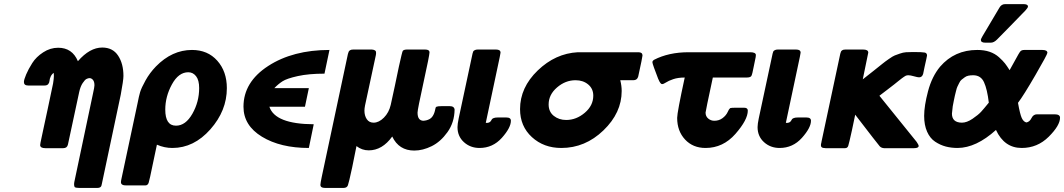

<svg xmlns="http://www.w3.org/2000/svg" viewBox="-20 -714 5215 941"><path d="M97.2 -312Q97.2 -323.2 108.2 -349.1Q119.1 -375 138.2 -405Q157.2 -435.1 191.7 -457.5Q226.1 -480 265.1 -480Q334 -480 361.8 -414.1Q419.9 -481 481 -481Q532.7 -481 558.8 -441.4Q585 -401.9 585 -341.8Q585 -320.8 571.8 -250L479 188Q478 193.8 476.6 197.5Q475.1 201.2 470.5 204.1Q465.8 207 458 207H367.2Q352.1 207 346.2 203.1Q341.3 194.3 344.2 178.2L436 -256.8Q442.9 -287.6 442.9 -295.9Q442.9 -314 435.5 -322.5Q428.2 -331.1 418.9 -331.1Q412.1 -331.1 404.1 -327.1Q396 -323.2 385 -306.6Q374 -290 368.2 -263.2L313 -5.9Q309.1 12.2 290 12.2H202.1Q177.2 12.2 176.8 -2.9Q176.8 -6.8 178.5 -14.9Q180.2 -22.9 184.6 -43.9Q189 -64.9 195.1 -93Q201.2 -121.1 213.6 -179Q226.1 -236.8 240.2 -305.2Q244.1 -330.1 244.1 -341.8Q244.1 -344.7 243.7 -349.9Q243.2 -355 243.2 -356.9Q233.4 -350.1 228.3 -338.6Q223.1 -327.1 222.7 -318.1Q222.2 -309.1 216.6 -302Q210.9 -294.9 198.2 -294.9H118.2Q97.2 -294.9 97.2 -312Z M572.8 179.2Q572.8 173.3 574.7 165L654.8 -210.9Q660.6 -241.7 666.7 -262.5Q672.9 -283.2 693.4 -320.1Q713.9 -356.9 744.1 -388.2Q823.2 -469.2 920.9 -469.2Q998 -469.2 1044.9 -416.5Q1091.8 -363.8 1091.8 -282.2Q1091.8 -171.4 1011 -80.1Q930.2 11.2 824.7 11.2Q785.6 11.2 749 -4.9Q741.2 34.2 729 89.8Q712.9 168.9 708.5 181.9Q704.1 194.8 691.9 194.8Q689 194.8 688 194.8H600.1Q572.8 195.3 572.8 179.2ZM790 -176.8Q790 -97.7 842.8 -98.1Q889.6 -98.1 922.9 -156.5Q956.1 -214.8 956.1 -282.2Q956.1 -321.3 940.9 -340.6Q925.8 -359.9 902.8 -359.9Q855 -359.9 822.5 -300.3Q790 -240.7 790 -176.8Z M1173.3 -190.9Q1173.3 -312 1294.4 -390.6Q1415.5 -469.2 1594.7 -469.2L1570.3 -353Q1493.2 -353 1439.2 -341.1Q1385.3 -329.1 1364.3 -315.4Q1343.3 -301.8 1324.7 -282.2H1493.7L1474.6 -190.9H1300.3Q1328.1 -106 1517.6 -105L1493.7 11.2Q1354.5 11.2 1263.9 -43.9Q1173.3 -99.1 1173.3 -190.9Z M1550.3 191.9Q1550.3 184.1 1557.1 151.9L1685.1 -449.2Q1687 -457 1689 -460.9Q1690.9 -464.8 1696 -468Q1701.2 -471.2 1710.9 -471.2H1802.2Q1810.1 -471.2 1818.4 -466.8L1822.3 -461.9Q1824.2 -455.1 1822.3 -444.8L1769 -196.8Q1766.1 -181.6 1766.1 -171.9Q1766.1 -147 1777.6 -129.9Q1789.1 -112.8 1811 -112.8Q1836.9 -112.8 1861.6 -137.5Q1886.2 -162.1 1895 -200.2Q1915 -290 1935.1 -388.2Q1951.2 -461.4 1954.1 -464.8Q1959 -470.7 1973.1 -471.2H2064Q2085 -471.2 2085 -457Q2085 -443.8 2055.7 -310.3Q2026.4 -176.8 2026.4 -162.1Q2026.4 -122.1 2056.2 -122.1Q2060.1 -122.1 2068.4 -124Q2088.4 -128.9 2097.7 -140.9Q2106.9 -152.8 2111.1 -169.4Q2115.2 -186 2115.2 -187L2119.1 -190.9Q2126 -193.8 2145 -193.8H2184.1Q2206.1 -193.8 2208 -176.8Q2207 -113.8 2173.1 -66.4Q2139.2 -19 2095.7 2.4Q2052.2 23.9 2010.3 23.9Q1935.1 23.9 1902.3 -44.9Q1853.5 22.9 1787.1 22.9Q1753.9 22.9 1727.1 2Q1718.3 44.9 1706.1 106Q1689.9 181.2 1685.1 194.1Q1680.2 207 1664.1 207H1572.3Q1550.3 207 1550.3 191.9Z M2222.2 -90.8Q2222.2 -106 2228 -133.8L2295.9 -451.2Q2297.9 -459 2299.3 -461.9Q2300.8 -464.8 2306.4 -468Q2312 -471.2 2320.8 -471.2H2411.1Q2433.1 -471.2 2433.1 -456.1Q2433.1 -453.1 2431.2 -445.1Q2429.2 -437 2429.2 -434.1L2360.8 -111.8H2369.1Q2377 -112.8 2380.9 -116Q2384.8 -119.1 2387 -123Q2389.2 -127 2391.1 -129.9Q2393.1 -132.8 2400.1 -135.5Q2407.2 -138.2 2418.9 -138.2H2461.9Q2483.9 -138.2 2483.9 -122.1Q2483.9 -87.9 2439.5 -38.3Q2395 11.2 2330.1 11.2Q2285.2 11.2 2253.7 -17.3Q2222.2 -45.9 2222.2 -90.8Z M2528.8 -179.2Q2528.8 -285.2 2615.5 -368.7Q2702.1 -452.1 2812 -458H3108.9Q3128.9 -458 3128.9 -441.9Q3128.9 -435.1 3107.9 -338.9Q3103 -320.8 3084 -320.8H3020Q3026.9 -293 3026.9 -268.1Q3026.9 -161.1 2937.5 -75Q2848.1 11.2 2731 11.2Q2645 11.2 2586.9 -42Q2528.8 -95.2 2528.8 -179.2ZM2668.9 -202.1Q2668.9 -166 2694.3 -146Q2719.7 -126 2754.9 -126Q2804.7 -126 2846.2 -161.4Q2887.7 -196.8 2887.7 -245.1Q2887.7 -279.3 2862.8 -300Q2837.9 -320.8 2800.8 -320.8Q2751 -320.8 2710 -285.4Q2668.9 -250 2668.9 -202.1Z M3177.7 -407.2V-412.1L3180.7 -417L3185.5 -420.9Q3257.3 -458 3355 -458H3656.7Q3683.6 -458 3684.6 -444.8L3683.6 -434.1Q3679.7 -417 3674.8 -391.1Q3667 -349.1 3662.4 -341.6Q3657.7 -334 3638.7 -334H3473.6Q3437.5 -166 3438 -162.1Q3438 -144 3450.9 -133.1Q3463.9 -122.1 3481 -122.1Q3503.9 -122.1 3521.2 -135Q3538.6 -147.9 3546.9 -166Q3551.8 -178.2 3558.6 -184.1Q3564.5 -186 3583 -186H3627Q3645 -186 3645 -171.9Q3645 -127 3584.5 -57.9Q3523.9 11.2 3438 11.2Q3376 11.2 3337.4 -30.3Q3298.8 -71.8 3298.8 -136.2Q3298.8 -163.1 3335.9 -334Q3302.7 -334 3279.3 -325.9Q3255.9 -317.9 3243.9 -309.8Q3231.9 -301.8 3224.6 -301.8Q3216.8 -301.8 3207 -325.2Q3206.1 -327.1 3205.6 -328.1Q3178.7 -397.5 3177.7 -407.2Z M3692.9 -90.8Q3692.9 -106 3698.7 -133.8L3766.6 -451.2Q3768.6 -459 3770 -461.9Q3771.5 -464.8 3777.1 -468Q3782.7 -471.2 3791.5 -471.2H3881.8Q3903.8 -471.2 3903.8 -456.1Q3903.8 -453.1 3901.9 -445.1Q3899.9 -437 3899.9 -434.1L3831.5 -111.8H3839.8Q3847.7 -112.8 3851.6 -116Q3855.5 -119.1 3857.7 -123Q3859.9 -127 3861.8 -129.9Q3863.8 -132.8 3870.8 -135.5Q3877.9 -138.2 3889.6 -138.2H3932.6Q3954.6 -138.2 3954.6 -122.1Q3954.6 -87.9 3910.2 -38.3Q3865.7 11.2 3800.8 11.2Q3755.9 11.2 3724.4 -17.3Q3692.9 -45.9 3692.9 -90.8Z M4006.3 -20 4097.2 -445.8Q4097.2 -446.8 4098.1 -450.2Q4100.1 -458 4101.8 -461.4Q4103.5 -464.8 4108.4 -468Q4113.3 -471.2 4123.5 -471.2H4210.4Q4235.4 -471.2 4235.4 -456.1Q4235.4 -455.1 4208.5 -325.2Q4231.4 -343.3 4262.5 -367.7Q4293.5 -392.1 4304.9 -401.6Q4316.4 -411.1 4336.4 -425Q4356.4 -439 4365.5 -442.4Q4374.5 -445.8 4390.4 -451.4Q4406.2 -457 4420.4 -458Q4434.6 -459 4454.6 -459Q4500.5 -459 4512 -456.5Q4523.4 -454.1 4523.4 -441.9Q4523.4 -439.9 4520 -424.6Q4516.6 -409.2 4511.5 -386.5Q4506.3 -363.8 4504.4 -352.1Q4499.5 -335 4484.4 -335Q4477.5 -335 4459.5 -340.1Q4441.4 -345.2 4432.6 -345.2Q4428.7 -345.2 4425.5 -344.7Q4422.4 -344.2 4419.4 -343Q4416.5 -341.8 4410.9 -337.9Q4405.3 -334 4399.9 -330.1Q4394.5 -326.2 4384 -317.6Q4373.5 -309.1 4362.1 -300Q4350.6 -291 4331.1 -276.1Q4311.5 -261.2 4290.5 -245.1V-244.1L4472.2 -19Q4481.9 -4.9 4482.4 1Q4482.4 12.2 4459.5 12.2H4312.5Q4299.3 11.2 4291.5 2.9Q4282.7 -6.8 4171.4 -151.9Q4164.6 -121.1 4155.3 -75.2Q4141.1 -10.3 4137.2 1Q4133.3 12.2 4121.6 12.2Q4120.6 12.2 4119.1 12.2H4026.4Q4025.4 12.2 4022 11.7Q4018.6 11.2 4017.1 11.2Q4015.6 11.2 4012.9 10.5Q4010.3 9.8 4008.8 8.8Q4007.3 7.8 4005.9 6.3Q4004.4 4.9 4003.9 2.4Q4003.4 0 4003.4 -2.9Q4003.4 -5.9 4003.9 -8.5Q4004.4 -11.2 4005.4 -14.6Q4006.3 -18.1 4006.3 -20Z M4509.3 -146Q4509.3 -194.8 4528.3 -266.8Q4547.4 -338.9 4587.4 -387.2Q4658.2 -469.2 4769.5 -469.2Q4803.7 -469.2 4830.1 -460.2Q4856.4 -451.2 4876 -433.6Q4895.5 -416 4905.5 -403.1Q4915.5 -390.1 4928.2 -370.1Q4938 -388.2 4953.1 -415Q4975.1 -456.1 4981.2 -462.6Q4987.3 -469.2 5000.5 -469.2H5088.4Q5113.3 -469.2 5113.3 -455.1Q5113.3 -447.3 5054.7 -346.2Q4996.1 -245.1 4969.2 -210Q4979 -154.8 4987.5 -136Q4996.1 -117.2 5010.3 -113.8Q5026.4 -116.7 5035.4 -135.3Q5044.4 -153.8 5062.5 -153.8H5148.4Q5175.3 -153.8 5175.3 -137.2Q5175.3 -99.1 5119.9 -43.9Q5064.5 11.2 4987.3 11.2Q4902.3 11.2 4861.3 -77.1Q4764.2 10.7 4673.3 11.2Q4642.6 11.2 4615.5 4.2Q4588.4 -2.9 4563.2 -19.5Q4538.1 -36.1 4523.7 -68.6Q4509.3 -101.1 4509.3 -146ZM4645.5 -157.2Q4645.5 -113.3 4694.3 -112.8Q4718.3 -112.8 4746.3 -131.8Q4774.4 -150.9 4788.3 -166Q4802.2 -181.2 4826.2 -210.9Q4818.4 -276.9 4802.7 -311Q4787.1 -345.2 4749.5 -345.2Q4736.3 -345.2 4725.8 -343Q4715.3 -340.8 4707.3 -334.5Q4699.2 -328.1 4692.9 -323.5Q4686.5 -318.8 4680.9 -306.9Q4675.3 -294.9 4672.4 -289.6Q4669.4 -284.2 4665.3 -267.1Q4661.1 -250 4659.7 -244.4Q4658.2 -238.8 4654.3 -218.5Q4650.4 -198.2 4649.4 -192.9Q4645.5 -161.1 4645.5 -157.2ZM4787.1 -519Q4787.1 -524.9 4819.3 -577.1Q4851.6 -631.3 4878.4 -676.8Q4888.2 -693.8 4906.2 -693.8H4996.1Q5018.1 -693.8 5018.1 -682.1Q5018.1 -676.3 5005.6 -662.6Q4993.2 -648.9 4928.2 -583Q4890.1 -544.9 4866.2 -520Q4851.1 -504.9 4836.4 -504.9H4808.1Q4787.1 -504.9 4787.1 -519Z"/></svg>

Font: CMU Sans Serif
Style: BoldOblique
Weight: 700
Italic angle: -12°
Version: Version 0.7.0